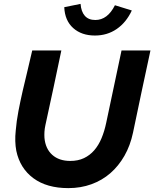

<svg xmlns="http://www.w3.org/2000/svg" viewBox="-20 -960 795 989"><path d="M55 0ZM665 -276Q651 -210 621 -157.5Q591 -105 548.5 -68Q506 -31 451 -11Q396 9 332 9Q221 9 152 -42Q83 -93 64 -183Q55 -231 61 -287Q65 -336 75 -388Q85 -440 97 -492.5Q109 -545 122 -597.5Q135 -650 146 -700H296Q276 -603 255.5 -508Q235 -413 214 -316Q210 -298 209 -281.5Q208 -265 209 -250Q214 -194 249 -162.5Q284 -131 342 -131Q382 -131 412.5 -145.5Q443 -160 465.5 -186Q488 -212 503 -248Q518 -284 527 -327Q547 -421 566.5 -513.5Q586 -606 606 -700H755Q732 -594 709.5 -488Q687 -382 665 -276ZM471 -857Q534 -857 572 -933L659 -906Q630 -844 581 -810.5Q532 -777 469 -777Q400 -777 357 -815.5Q314 -854 311 -923Q332 -928 353 -931.5Q374 -935 395 -940Q398 -900 417 -878.5Q436 -857 471 -857Z"/></svg>

Font: Rosa Sans
Style: Bold Italic
Weight: 700
Italic angle: -12°
Designer: Pentagram / MCKL
Foundry: Pentagram / MCKL
Version: Version 1.005;September 16, 2019;FontCreator 11.5.0.2425 64-